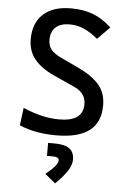

<svg xmlns="http://www.w3.org/2000/svg" viewBox="-63 -748 713 1071"><g transform="rotate(5 293.0 -213.0)"><path d="M269 9.8Q210 9.8 158.4 0.2Q106.9 -9.3 63 -28.3L75.7 -127Q129.4 -104 179.4 -92Q229.5 -80.1 276.9 -80.1Q345.2 -80.1 378.4 -104Q411.6 -127.9 411.6 -176.8Q411.6 -238.8 348.1 -267.6L228 -322.3Q157.2 -354.5 119.4 -399.9Q81.5 -445.3 81.5 -512.7Q81.5 -603.5 136.2 -653.3Q190.9 -703.1 291 -703.1Q360.8 -703.1 414.6 -682.6Q468.3 -662.1 518.1 -615.7L449.7 -546.4Q406.7 -581.5 369.4 -597.4Q332 -613.3 291.5 -613.3Q241.2 -613.3 213.6 -589.1Q186 -564.9 186 -517.6Q186 -483.9 204.1 -462.6Q222.2 -441.4 257.3 -424.8L358.9 -377Q436 -340.8 476.1 -295.4Q516.1 -250 516.1 -178.7Q516.1 -84.5 454.8 -37.4Q393.6 9.8 269 9.8ZM286.6 277.3 228.5 229Q263.2 201.2 279.5 181.4Q295.9 161.6 295.9 147.5Q295.9 128.4 260.3 128.4H228.5V55.7H265.1Q321.8 55.7 348.4 75.4Q375 95.2 375 137.2Q375 165.5 353.5 199.7Q332 233.9 286.6 277.3Z"/></g></svg>

Font: Cascadia Code
Style: Regular
Weight: 400
Designer: Aaron Bell
Foundry: Saja Typeworks
Version: Version 2404.023